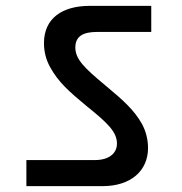

<svg xmlns="http://www.w3.org/2000/svg" viewBox="-20 -692 622 655"><path d="M70 -57H330C427 -57 485 -110 485 -187C485 -216 478 -243 465 -268C437 -318 400 -350 339 -401C268 -460 237 -490 237 -530C237 -570 266 -583 311 -583H496V-672H286C193 -672 130 -630 130 -545C130 -516 137 -488 151 -463C179 -412 215 -380 278 -328C349 -271 379 -241 379 -202C379 -169 352 -146 304 -146H70Z"/></svg>

Font: Poppins Medium
Style: Regular
Weight: 500
Designer: Ninad Kale (Devanagari), Jonny Pinhorn (Latin)
Foundry: Indian Type Foundry
Version: 4.004